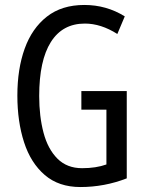

<svg xmlns="http://www.w3.org/2000/svg" viewBox="-20 -744 585 774"><path d="M308 -377H491V-25Q401 10 304 10Q217 10 160.5 -38.5Q104 -87 77 -170.5Q50 -254 50 -359Q50 -466 79.5 -548Q109 -630 169 -677Q229 -724 320 -724Q409 -724 483 -678L453 -607Q387 -649 322 -649Q232 -649 185 -574.5Q138 -500 138 -357Q138 -275 155.5 -209Q173 -143 211.5 -104.5Q250 -66 311 -66Q367 -66 409 -81V-302H308Z"/></svg>

Font: Noto Sans Malayalam ExtraCondensed
Style: Regular
Weight: 400
Width: 2
Designer: Jelle Bosma - Monotype Design Team
Foundry: Monotype Imaging Inc.
Version: Version 2.104; ttfautohint (v1.8.4.7-5d5b)